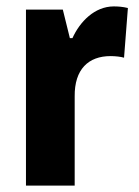

<svg xmlns="http://www.w3.org/2000/svg" viewBox="-20 -579 433 599"><path d="M335 -559C275 -559 229 -511 206 -460H198L176 -549H61V0H213V-278C212 -363 256 -404 325 -404C340 -404 357 -402 367 -399L379 -554C363 -558 348 -559 335 -559Z"/></svg>

Font: Noto Sans Gurmukhi UI Condensed ExtraBold
Style: Regular
Weight: 800
Width: 3
Designer: Jelle Bosma - Monotype Design Team
Foundry: Monotype Imaging Inc.
Version: Version 2.004